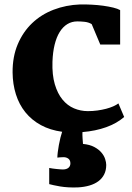

<svg xmlns="http://www.w3.org/2000/svg" viewBox="-20 -582 594 863"><path d="M36.6 -256.3Q36.1 -327.1 59.8 -383.1Q83.5 -439 124.5 -478Q165.5 -517.1 220.9 -538.3Q276.4 -559.6 339.8 -562Q364.7 -562.5 392.1 -561Q419.4 -559.6 444.1 -556.2Q468.8 -552.7 488.8 -547.9Q508.8 -543 520 -536.6V-381.8H430.7L392.1 -473.6Q378.4 -481.9 360.8 -483.9Q343.3 -485.8 327.6 -485.8Q302.7 -485.8 282.7 -473.6Q262.7 -461.4 248.3 -438.2Q233.9 -415 225.6 -381.3Q217.3 -347.7 215.8 -304.7Q213.9 -245.6 226.3 -203.4Q238.8 -161.1 261 -134.3Q283.2 -107.4 312.7 -95Q342.3 -82.5 375 -82.5Q397 -82.5 418 -85.4Q439 -88.4 456.8 -93Q474.6 -97.7 489 -104Q503.4 -110.4 512.2 -117.2L538.1 -56.2Q504.9 -27.3 457.3 -10.3Q409.7 6.8 350.6 11.7Q350.1 24.4 351.1 39.1Q352.1 53.7 353 64.9Q383.8 67.9 404.1 78.9Q424.3 89.8 436 103.8Q447.8 117.7 452.6 132.8Q457.5 147.9 457.5 159.2Q457.5 183.6 448.2 201.9Q439 220.2 422.1 232.7Q405.3 245.1 381.8 252Q358.4 258.8 330.1 260.3Q307.1 261.2 287.1 260Q267.1 258.8 250.7 256.1Q234.4 253.4 221.7 250.5Q209 247.6 201.2 245.6V172.9Q207 174.3 216.3 175.5Q225.6 176.8 234.9 177.7Q244.1 178.7 252 179.2Q259.8 179.7 262.7 179.7Q278.3 179.7 287.4 172.4Q296.4 165 296.4 152.3Q296.4 138.2 287.4 131.3Q278.3 124.5 266.1 124.5Q263.2 124.5 258.5 124.8Q253.9 125 249.5 125.2Q245.1 125.5 241.7 126Q238.3 126.5 237.8 126.5Q237.8 116.7 239.7 101.6Q241.7 86.4 244.6 69.8Q247.6 53.2 251.5 37.4Q255.4 21.5 259.3 10.3Q205.1 2.9 163.6 -19.8Q122.1 -42.5 94 -77.4Q65.9 -112.3 51.5 -158Q37.1 -203.6 36.6 -256.3Z"/></svg>

Font: Merriweather
Style: Heavy
Weight: 900
Version: Version 1.003